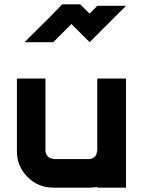

<svg xmlns="http://www.w3.org/2000/svg" viewBox="-20 -860 663 880"><path d="M425.8 -3.3Q408.3 0 390.8 0H224.2Q155 0 106.2 -48.8Q57.5 -97.5 57.5 -166.7V-500H188.3V-166.7Q190 -153.3 199.2 -142.9Q208.3 -132.5 224.2 -132.5V-130.8H390.8Q404.2 -132.5 414.2 -141.7Q424.2 -150.8 424.2 -166.7H425.8V-500H557.5V0H425.8ZM390.8 -666.7 307.5 -750 224.2 -666.7H92.5Q111.7 -685.8 147.1 -720.8Q182.5 -755.8 211.2 -784.6Q240 -813.3 265 -840H347.5L390.8 -797.5L425.8 -833.3H557.5Z"/></svg>

Font: 0xA000-Squareish
Style: Squareish-Bold
Weight: 700
Version: Version 0.1